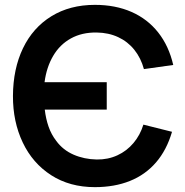

<svg xmlns="http://www.w3.org/2000/svg" viewBox="-20 -755 763 790"><path d="M687.8 -212.7 570 -242.2Q556.7 -199.1 529.2 -166.5Q501.8 -133.9 463.1 -116Q424.4 -98.1 378 -98.7Q326.4 -99.7 282.8 -118.6Q239.2 -137.6 211.8 -174.8Q190.9 -201.9 179.8 -234.1Q168.6 -266.3 164.2 -304H419.2V-416.8H163.3Q171.4 -478.6 198.8 -525.1Q226.1 -571.7 271.7 -596.9Q317.3 -622.2 378 -621.2Q426.7 -620.6 466.2 -602.2Q505.8 -583.8 532.8 -550Q559.8 -516.2 572.2 -470.7L692.8 -487.7Q674.8 -565.8 631 -621.3Q587.2 -676.9 521 -706Q454.8 -735 370.5 -735Q267.5 -735 191.4 -688.1Q115.3 -641.2 74.5 -556.4Q33.8 -471.5 33.3 -360Q32.9 -254.3 73.5 -168.9Q114 -83.5 190.5 -34.2Q266.9 15 370.5 15Q451.1 15 514.7 -10.5Q578.2 -36 622 -86.8Q665.8 -137.5 687.8 -212.7Z"/></svg>

Font: Tap Sans
Style: Regular
Weight: 400
Designer: Tap Payments
Foundry: Tap Payments
Version: Version 1.001;Glyphs 3.1.2 (3151)